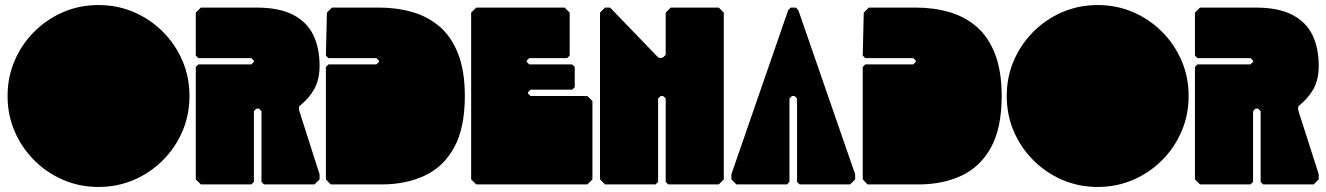

<svg xmlns="http://www.w3.org/2000/svg" viewBox="-20 -730 5250 760"><path d="M370 10Q295 10 230 -18Q165 -46 115.5 -95.5Q66 -145 38 -210Q10 -275 10 -350Q10 -425 38 -490Q66 -555 115.5 -604.5Q165 -654 230 -682Q295 -710 370 -710Q445 -710 510 -682Q575 -654 624.5 -604.5Q674 -555 702 -490Q730 -425 730 -350Q730 -275 702 -210Q674 -145 624.5 -95.5Q575 -46 510 -18Q445 10 370 10Z M775 0 755 -20V-465L765 -475H975L985 -485V-490L975 -500H765L755 -510V-680L775 -700H995Q1085 -700 1140 -671.5Q1195 -643 1220 -591.5Q1245 -540 1245 -470Q1245 -415 1224 -377.5Q1203 -340 1165 -310L1163 -300L1165 -290L1245 -40V-20L1225 0H1025L1015 -10V-290L1005 -300H995L985 -290V-10L975 0Z M1289 0 1270 -20V-465L1280 -475H1470L1480 -485V-490L1470 -500H1280L1270 -510L1274 -680L1294 -700H1480Q1551 -700 1613 -682Q1675 -664 1721.5 -623.5Q1768 -583 1794 -515.5Q1820 -448 1820 -350Q1820 -223 1777.5 -146Q1735 -69 1660.5 -34.5Q1586 0 1491 0Z M1865 0 1845 -20V-680L1865 -700H2215L2235 -680V-510L2225 -500H2075L2065 -490V-485L2075 -475H2245L2255 -465V-385L2245 -375H2080L2070 -365V-360L2080 -350H2305L2325 -330V-20L2305 0Z M2375 0 2355 -20V-680L2375 -700H2395L2585 -503L2595 -500L2605 -503L2615 -513V-680L2635 -700H2825L2845 -680V-20L2825 0H2625L2615 -10V-340L2605 -350H2595L2585 -340V-10L2575 0Z M2895 0 2875 -20V-40L3100 -690L3110 -700H3130L3140 -690L3365 -40V-20L3345 0H3145L3135 -10V-340L3125 -350H3115L3105 -340V-10L3095 0Z M3414 0 3395 -20V-465L3405 -475H3595L3605 -485V-490L3595 -500H3405L3395 -510L3399 -680L3419 -700H3605Q3676 -700 3738 -682Q3800 -664 3846.5 -623.5Q3893 -583 3919 -515.5Q3945 -448 3945 -350Q3945 -223 3902.5 -146Q3860 -69 3785.5 -34.5Q3711 0 3616 0Z M4325 10Q4250 10 4185 -18Q4120 -46 4070.5 -95.5Q4021 -145 3993 -210Q3965 -275 3965 -350Q3965 -425 3993 -490Q4021 -555 4070.5 -604.5Q4120 -654 4185 -682Q4250 -710 4325 -710Q4400 -710 4465 -682Q4530 -654 4579.5 -604.5Q4629 -555 4657 -490Q4685 -425 4685 -350Q4685 -275 4657 -210Q4629 -145 4579.5 -95.5Q4530 -46 4465 -18Q4400 10 4325 10Z M4730 0 4710 -20V-465L4720 -475H4930L4940 -485V-490L4930 -500H4720L4710 -510V-680L4730 -700H4950Q5040 -700 5095 -671.5Q5150 -643 5175 -591.5Q5200 -540 5200 -470Q5200 -415 5179 -377.5Q5158 -340 5120 -310L5118 -300L5120 -290L5200 -40V-20L5180 0H4980L4970 -10V-290L4960 -300H4950L4940 -290V-10L4930 0Z"/></svg>

Font: GTL001
Style: Regular
Weight: 400
Designer: Eli Heuer
Foundry: GTL Type Label
Version: Version 0.100; ttfautohint (v1.8.4.7-5d5b)